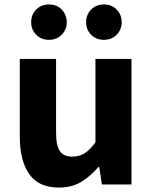

<svg xmlns="http://www.w3.org/2000/svg" viewBox="-20 -829 686 863"><path d="M245 14Q153 14 111 -47Q69 -108 69 -214V-564H232V-234Q232 -173 249.5 -149Q267 -125 304 -125Q336 -125 360 -140Q384 -155 409 -189V-564H571V0H438L426 -79H423Q387 -37 345 -11.5Q303 14 245 14ZM200 -650Q165 -650 142.5 -673Q120 -696 120 -729Q120 -763 142.5 -786Q165 -809 200 -809Q235 -809 257.5 -786Q280 -763 280 -729Q280 -696 257.5 -673Q235 -650 200 -650ZM447 -650Q412 -650 389.5 -673Q367 -696 367 -729Q367 -763 389.5 -786Q412 -809 447 -809Q482 -809 504.5 -786Q527 -763 527 -729Q527 -696 504.5 -673Q482 -650 447 -650Z"/></svg>

Font: Noto Sans HK Thin ExtraBold
Style: Regular
Weight: 800
Version: Version 2.004-H2;hotconv 1.0.118;makeotfexe 2.5.65603